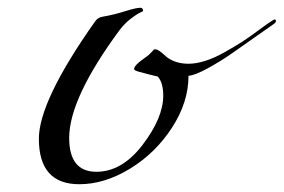

<svg xmlns="http://www.w3.org/2000/svg" viewBox="-20 -460 730 494"><path d="M348 -432Q348 -431 339.5 -427Q331 -423 316 -411.5Q301 -400 288 -383Q158 -207 158 -105Q158 -18 228 -18Q294 -18 347 -87.5Q400 -157 400 -214Q400 -247 386 -263Q382 -264 365.5 -268Q349 -272 337 -275.5Q325 -279 325 -282Q325 -287 331 -293.5Q337 -300 349 -308.5Q361 -317 363 -319Q366 -322 368.5 -324.5Q371 -327 372 -328Q373 -329 374 -330.5Q375 -332 376 -332.5Q377 -333 377.5 -333Q378 -333 380 -333Q384 -333 390 -329Q396 -325 403 -318.5Q410 -312 412 -311Q434 -296 465 -296Q485 -296 508.5 -303.5Q532 -311 558.5 -326Q585 -341 601.5 -351.5Q618 -362 645 -382Q672 -402 676 -404Q685 -410 686 -410Q690 -410 690 -406Q690 -402 684 -398Q678 -394 640.5 -367.5Q603 -341 575 -321.5Q547 -302 514 -284Q481 -266 465 -265Q465 -197 422.5 -131.5Q380 -66 314.5 -26Q249 14 184 14Q80 14 80 -103Q80 -200 224 -404Q231 -415 244 -417Q273 -422 301.5 -431Q330 -440 341 -440Q348 -440 348 -432Z"/></svg>

Font: Miama Nueva
Style: Medium
Weight: 400
Italic angle: -28°
Version: Version 1.0